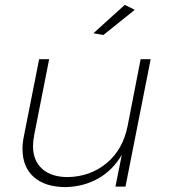

<svg xmlns="http://www.w3.org/2000/svg" viewBox="-20 -763 690 785"><path d="M72 -154Q72 -180 78 -208L140 -521H181L120 -212Q115 -185 115 -166Q115 -106 152.5 -72.5Q190 -39 258 -39Q350 -41 416.5 -96.5Q483 -152 502 -249L555 -521H596L493 0H452L478 -130Q441 -67 382 -33.5Q323 0 249 2Q165 2 118.5 -39Q72 -80 72 -154ZM490 -743 531 -723 403 -620 362 -627Z"/></svg>

Font: Gontserrat ExtraLight
Style: Italic
Weight: 275
Italic angle: -11.3°
Designer: Julieta Ulanovsky
Foundry: Julieta Ulanovsky
Version: Version 6.001